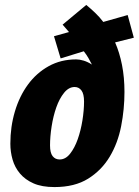

<svg xmlns="http://www.w3.org/2000/svg" viewBox="-20 -746 563 779"><path d="M485 -373Q485 -303 471.5 -234Q458 -165 425 -110Q392 -55 337.5 -21Q283 13 201 13Q150 13 116 -2Q82 -17 61 -42Q40 -67 31 -98.5Q22 -130 22 -163Q22 -232 40.5 -294Q59 -356 93.5 -403Q128 -450 177.5 -477.5Q227 -505 289 -505Q303 -505 319.5 -500Q336 -495 353 -484Q347 -496 339 -510Q331 -524 320 -538L226 -509L199 -599L260 -616L234 -646L330 -726Q347 -712 365.5 -694.5Q384 -677 399 -657L498 -685L523 -593L447 -574Q465 -533 475 -482.5Q485 -432 485 -373ZM283 -393Q259 -393 240 -369.5Q221 -346 208.5 -310.5Q196 -275 189.5 -233.5Q183 -192 183 -156Q183 -126 193.5 -112.5Q204 -99 222 -99Q246 -99 264.5 -122.5Q283 -146 295.5 -181.5Q308 -217 314.5 -258Q321 -299 321 -334Q321 -365 310.5 -379Q300 -393 283 -393Z"/></svg>

Font: Amaranth
Style: Bold Italic
Weight: 700
Italic angle: -12°
Designer: Gesine Todt
Foundry: Gesine Todt
Version: Version 1.001